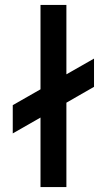

<svg xmlns="http://www.w3.org/2000/svg" viewBox="-20 -755 431 775"><path d="M31.5 -216.5V-330.5L143.5 -394.5V-735H248V-455L359.5 -518.5V-404.5L248 -340.5V0H143.5V-280.5Z"/></svg>

Font: Vela Sans SemBd
Style: Regular
Weight: 600
Designer: Principal design: Mikhail Sharanda - project Manrope.
Design modification: Ravid Balaliev
Foundry: Mikhail Sharanda
Version: Version 1.001